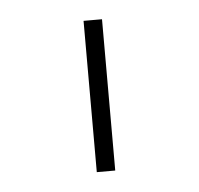

<svg xmlns="http://www.w3.org/2000/svg" viewBox="-32 -762 322 311"><g transform="rotate(-5 129.0 -607.0)"><path d="M114 -484V-730H144V-484Z"/></g></svg>

Font: Sora Thin
Style: Regular
Weight: 32
Designer: Jonathan Barnbrook, Julián Moncada
Foundry: Barnbrook Fonts
Version: Version 2.000